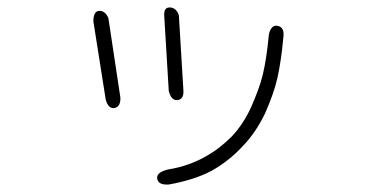

<svg xmlns="http://www.w3.org/2000/svg" viewBox="-20 -478 1040 512"><path d="M469 -238Q471 -213 453 -211Q436 -210 430 -236L418 -435Q416 -460 435 -458Q451 -456 457 -437ZM301 -218Q302 -194 286 -190Q269 -187 262 -212L229 -421Q229 -448 244 -449Q260 -450 269 -430ZM736 -382Q733 -349 729 -321.5Q725 -294 720 -271Q715 -249 706.5 -225Q698 -201 687 -176Q662 -124 627 -88Q591 -49 545 -23Q498 2 430 14Q401 16 399 -3Q398 -19 428 -26Q458 -31 483 -40Q508 -49 527 -60Q547 -71 564.5 -84.5Q582 -98 598 -114Q614 -131 627 -151Q640 -171 650 -193Q660 -216 668 -237.5Q676 -259 681 -280Q686 -301 690 -327.5Q694 -354 697 -386Q703 -413 721 -409Q738 -405 736 -382Z"/></svg>

Font: Yomogi
Style: Regular
Weight: 400
Designer: satsuyako
Foundry: satsuyako
Version: Version 3.100